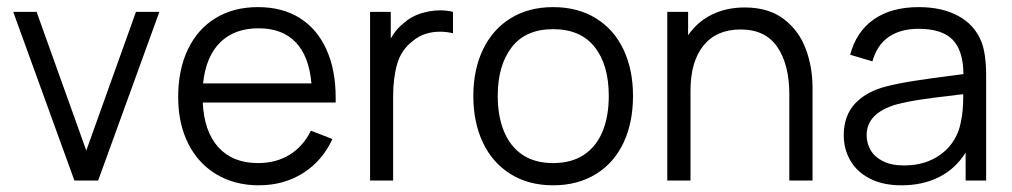

<svg xmlns="http://www.w3.org/2000/svg" viewBox="-20 -520 2914 553"><path d="M262.7 0H194.3L18.1 -485.8H85.4L228.5 -86.4L371.6 -485.8H439Z M725.6 13.7Q655.8 13.7 603 -18.1Q550.3 -49.8 521.7 -107.2Q493.2 -164.6 493.2 -240.7Q493.2 -319.3 521.2 -377.9Q549.3 -436.5 601.1 -468Q652.8 -499.5 723.1 -499.5Q793 -499.5 843 -468.3Q893.1 -437 919.9 -378.2Q946.8 -319.3 946.8 -238.8V-224.6H564Q567.9 -141.1 609.1 -95.7Q650.4 -50.3 723.1 -50.3Q774.9 -50.3 814 -74.2Q853 -98.1 875.5 -143.6L937.5 -119.6Q908.2 -56.2 852.5 -21.2Q796.9 13.7 725.6 13.7ZM877 -279.8Q870.1 -358.4 831.5 -398.4Q793 -438.5 724.6 -438.5Q655.3 -438.5 614 -397.7Q572.8 -356.9 564.9 -279.8Z M1112.3 0H1045.9V-485.8H1105.5V-409.2Q1121.1 -437 1143.6 -454.1Q1163.6 -472.2 1191.7 -481.2Q1219.7 -490.2 1248.5 -490.2Q1267.6 -490.2 1284.7 -485.8V-424.3Q1265.6 -428.7 1247.6 -428.7Q1200.7 -428.7 1168.9 -401.9Q1135.3 -376 1123.8 -335.4Q1112.3 -294.9 1112.3 -242.7Z M1573.2 13.7Q1502 13.7 1450 -19Q1397.9 -51.8 1370.6 -109.9Q1343.3 -168 1343.3 -243.7Q1343.3 -319.3 1371.1 -377.4Q1398.9 -435.5 1450.9 -467.5Q1502.9 -499.5 1573.2 -499.5Q1644.5 -499.5 1696.8 -467Q1749 -434.6 1776.1 -376.7Q1803.2 -318.8 1803.2 -243.7Q1803.2 -167 1775.9 -108.9Q1748.5 -50.8 1696.3 -18.6Q1644 13.7 1573.2 13.7ZM1573.2 -50.3Q1626 -50.3 1661.9 -74.2Q1697.8 -98.1 1715.6 -141.6Q1733.4 -185.1 1733.4 -243.7Q1733.4 -333.5 1692.6 -384.8Q1651.9 -436 1573.2 -436Q1494.1 -436 1453.9 -384Q1413.6 -332 1413.6 -243.7Q1413.6 -184.6 1431.9 -140.9Q1450.2 -97.2 1485.6 -73.7Q1521 -50.3 1573.2 -50.3Z M2320.3 0H2253.4V-248Q2253.4 -334 2219 -384.5Q2184.6 -435.1 2112.8 -435.1Q2043.5 -435.1 2006.1 -388.7Q1968.8 -342.3 1968.8 -259.3V0H1901.9V-485.8H1961.9V-418.5Q1988.8 -457.5 2030.5 -478Q2072.3 -498.5 2125 -498.5Q2193.8 -498.5 2237.5 -465.1Q2281.2 -431.6 2300.8 -379.2Q2320.3 -326.7 2320.3 -267.1Z M2576.2 13.7Q2522.9 13.7 2485.4 -5.6Q2447.8 -24.9 2429 -57.9Q2410.2 -90.8 2410.2 -130.4Q2410.2 -187 2442.9 -221.9Q2475.6 -256.8 2534.2 -271.5Q2569.3 -280.3 2613.3 -287.1Q2657.2 -293.9 2714.8 -301.3L2754.9 -306.6Q2754.4 -374 2723.9 -405.5Q2693.4 -437 2625.5 -437Q2574.2 -437 2540.3 -414.1Q2506.3 -391.1 2492.7 -343.3L2428.7 -362.3Q2445.8 -428.2 2496.3 -463.9Q2546.9 -499.5 2626.5 -499.5Q2692.9 -499.5 2739.5 -474.4Q2786.1 -449.2 2805.7 -402.3Q2820.3 -367.2 2820.3 -301.8V0H2761.2V-80.6Q2732.4 -34.2 2685.3 -10.3Q2638.2 13.7 2576.2 13.7ZM2583.5 -43.5Q2628.9 -43.5 2663.8 -60.1Q2698.7 -76.7 2720.2 -105.5Q2741.7 -134.3 2748 -171.4Q2754.4 -199.7 2754.4 -248.5Q2736.8 -247.1 2729 -245.6Q2668 -238.8 2629.9 -232.9Q2591.8 -227.1 2560.5 -218.8Q2476.1 -193.8 2476.1 -130.4Q2476.1 -107.9 2487.3 -88.1Q2498.5 -68.4 2522.7 -55.9Q2546.9 -43.5 2583.5 -43.5Z"/></svg>

Font: Potro Sans Bangla
Style: Regular
Weight: 400
Designer: Jayed Ahsan Saad
Foundry: Codepotro
Version: Potro Sans Bangla;Version 0.996;CodepotroFonts;